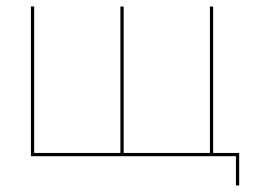

<svg xmlns="http://www.w3.org/2000/svg" viewBox="-20 -480 790 590"><path d="M360 -10H625V-460H635V-10H715V90H705V0H75V-460H85V-10H350V-460H360Z"/></svg>

Font: Jost* Hairline
Style: Regular
Weight: 100
Version: Version 3.7